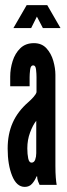

<svg xmlns="http://www.w3.org/2000/svg" viewBox="-20 -724 262 752"><path d="M77 8Q45 8 27.5 -35.5Q10 -79 10 -142Q10 -199 29.8 -243.5Q49.5 -288 91 -324Q101 -332.5 111 -343.8Q121 -355 123 -363V-422Q123 -435 121.2 -451.5Q119.5 -468 110 -468Q100 -468 98 -450.8Q96 -433.5 96 -422V-386H20V-424Q20 -454.5 29.5 -484.8Q39 -515 59.5 -535Q80 -555 113 -555Q143.5 -555 162 -534.8Q180.5 -514.5 188.8 -485.5Q197 -456.5 197 -431V-75Q197 -47.5 198.5 -28.8Q200 -10 202 0H135Q133.5 -2.5 129.5 -12.8Q125.5 -23 125.5 -33H123Q117 -17.5 106 -4.8Q95 8 77 8ZM103.5 -87Q113.5 -87 117.8 -98.5Q122 -110 122 -124V-251Q108.5 -234 97.8 -205Q87 -176 87 -143Q87 -120 90.5 -103.5Q94 -87 103.5 -87ZM32.5 -614 84.5 -704H165L217 -614H148L124.5 -659L102 -614Z"/></svg>

Font: League Gothic Condensed
Style: Regular
Weight: 400
Width: 3
Designer: The League of Moveable Type
Version: Version 2.001